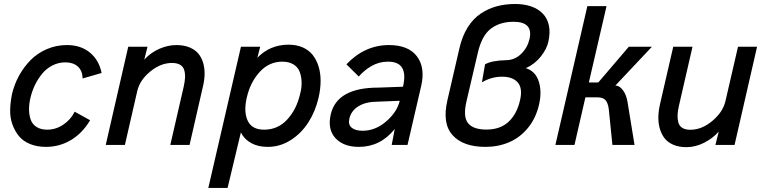

<svg xmlns="http://www.w3.org/2000/svg" viewBox="-20 -720 3798 954"><path d="M208.5 9.8Q164.1 9.8 129.4 -4.4Q94.7 -18.6 74.2 -43.5Q53.7 -68.4 41.7 -101.6Q29.8 -134.8 30.5 -173.1Q31.2 -211.4 39.6 -252.4Q50.8 -300.3 74.2 -343.3Q97.7 -386.2 131.6 -420.9Q165.5 -455.6 212.4 -475.8Q259.3 -496.1 312.5 -496.1Q381.8 -496.1 427 -458.5Q472.2 -420.9 484.9 -357.4L390.6 -330.1Q389.6 -369.1 366.5 -389.6Q343.3 -410.2 304.7 -410.2Q270.5 -410.2 240.5 -394.8Q210.4 -379.4 189.5 -353.8Q168.5 -328.1 153.8 -297.9Q139.2 -267.6 131.3 -233.9Q124 -203.1 124.3 -176Q124.5 -148.9 132.6 -125.7Q140.6 -102.5 161.6 -89.1Q182.6 -75.7 214.8 -75.7Q257.3 -75.7 294.4 -100.6Q331.5 -125.5 351.1 -165L427.7 -122.6Q390.1 -58.6 333 -24.4Q275.9 9.8 208.5 9.8Z M505.4 0 617.2 -487.8H712.9L696.8 -423.8Q730 -459.5 772.5 -477.8Q814.9 -496.1 856.4 -496.1Q893.6 -496.1 921.4 -484.6Q949.2 -473.1 965.3 -453.9Q981.4 -434.6 989.3 -408Q997.1 -381.3 996.6 -351.8Q996.1 -322.3 988.3 -290L921.9 0H826.2L892.6 -288.6Q898.4 -314.5 899.4 -334.2Q900.4 -354 895.5 -371.3Q890.6 -388.7 875.2 -397.9Q859.9 -407.2 834.5 -407.2Q778.3 -407.2 726.6 -364.7Q674.8 -322.3 662.1 -268.1L600.6 0Z M1015.1 213.9 1177.2 -487.8H1272.9L1258.8 -433.1Q1321.8 -498 1414.1 -498Q1453.6 -498 1484.4 -484.4Q1515.1 -470.7 1534.2 -446.3Q1553.2 -421.9 1563.2 -388.9Q1573.2 -356 1573 -316.9Q1572.8 -277.8 1563 -234.9Q1547.4 -167.5 1512.7 -112.8Q1478 -58.1 1425 -24.2Q1372.1 9.8 1310.1 9.8Q1262.2 9.8 1227.8 -9.3Q1193.4 -28.3 1176.8 -62L1110.8 213.9ZM1292.5 -75.7Q1360.4 -75.7 1407 -126Q1453.6 -176.3 1471.2 -253.4Q1480 -285.6 1478.5 -314.7Q1477.1 -343.8 1468 -365.7Q1459 -387.7 1437 -400.6Q1415 -413.6 1382.8 -413.6Q1316.9 -413.6 1270.3 -362.5Q1223.6 -311.5 1206.1 -234.9Q1189.9 -165 1210.7 -120.4Q1231.4 -75.7 1292.5 -75.7Z M1763.2 9.8Q1686.5 9.8 1646.5 -33.9Q1606.4 -77.6 1623.5 -151.9Q1654.3 -284.7 1859.9 -284.7L1982.4 -289.1Q2011.2 -413.6 1908.7 -413.6Q1863.3 -413.6 1826.2 -392.1Q1789.1 -370.6 1762.7 -339.8L1701.2 -400.4Q1792.5 -496.1 1912.6 -496.1Q2009.3 -496.1 2051.5 -440.2Q2093.8 -384.3 2072.8 -293L2004.9 0H1926.3L1941.4 -79.1Q1870.1 9.8 1763.2 9.8ZM1781.7 -70.3Q1845.2 -70.3 1898.9 -116.7Q1952.6 -163.1 1966.3 -219.2L1856.4 -214.8Q1798.8 -214.8 1762 -192.6Q1725.1 -170.4 1715.8 -130.4Q1709 -100.6 1727.5 -85.4Q1746.1 -70.3 1781.7 -70.3Z M2392.1 9.8Q2281.2 9.8 2228.8 -48.3Q2176.3 -106.4 2203.1 -222.2L2262.7 -480Q2276.4 -540 2303.7 -583.7Q2331.1 -627.4 2368.4 -652.3Q2405.8 -677.2 2448 -688.7Q2490.2 -700.2 2539.6 -700.2Q2584 -700.2 2618.9 -688.2Q2653.8 -676.3 2676.8 -652.6Q2699.7 -628.9 2707.3 -593.8Q2714.8 -558.6 2704.6 -512.2Q2696.8 -476.6 2667.2 -439.2Q2637.7 -401.9 2592.8 -381.3Q2640.6 -366.2 2657 -315.4Q2673.3 -264.6 2658.2 -199.7Q2642.6 -132.3 2603.3 -84.5Q2564 -36.6 2510 -13.4Q2456.1 9.8 2392.1 9.8ZM2397 -76.2Q2464.8 -76.2 2506.3 -114.3Q2547.9 -152.3 2564 -222.2Q2577.6 -280.8 2553 -309.8Q2528.3 -338.9 2474.6 -338.9Q2421.9 -338.9 2374.5 -311L2390.1 -400.4Q2423.8 -419.4 2494.1 -420.9Q2538.1 -421.4 2569.6 -452.4Q2601.1 -483.4 2610.8 -525.4Q2630.9 -611.8 2531.7 -611.8Q2463.4 -611.8 2418.5 -577.1Q2373.5 -542.5 2354 -457L2297.9 -216.8Q2279.8 -139.6 2305.7 -107.9Q2331.5 -76.2 2397 -76.2Z M2739.7 0 2898.4 -689.5H2993.7L2905.8 -310.1H2952.6L3104.5 -487.8H3219.2L3037.6 -294.9Q3054.2 -294.9 3067.9 -280.3Q3081.5 -265.6 3088.4 -248.3Q3095.2 -231 3098.1 -212.9L3132.8 0H3022.9L3004.9 -177.7Q3001 -208.5 2988.5 -222.4Q2976.1 -236.3 2948.2 -236.3H2888.7L2834.5 0Z M3390.6 11.2Q3353.5 11.2 3325.7 -0.7Q3297.9 -12.7 3282 -33.2Q3266.1 -53.7 3258.3 -81.3Q3250.5 -108.9 3251.2 -139.6Q3252 -170.4 3259.8 -204.1L3325.2 -487.8H3420.9L3354 -196.8Q3347.7 -170.4 3346.7 -150.4Q3345.7 -130.4 3350.3 -112.3Q3355 -94.2 3369.9 -84.7Q3384.8 -75.2 3410.2 -75.2Q3466.8 -75.2 3519.3 -119.1Q3571.8 -163.1 3584.5 -217.3L3647 -487.8H3741.7L3629.9 0H3534.7L3551.3 -66.4Q3522 -32.7 3478.5 -10.7Q3435.1 11.2 3390.6 11.2Z"/></svg>

Font: HK Grotesk Medium Italic
Style: Regular
Weight: 500
Italic angle: -13°
Designer: Alfredo Marco Pradil and Stefan Peev
Foundry: Hanken Design Co.
Version: Version 1.000;PS 001.000;hotconv 1.0.88;makeotf.lib2.5.64775